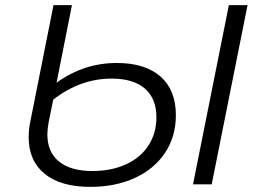

<svg xmlns="http://www.w3.org/2000/svg" viewBox="-20 -720 1017 750"><path d="M667 -270Q667 -187 625 -123.5Q583 -60 507 -25Q431 10 333 10Q217 10 154.5 -41Q92 -92 92 -184Q92 -216 99 -248L189 -700H261L201 -397Q308 -474 436 -474Q547 -474 607 -421Q667 -368 667 -270ZM947 -700 807 0H734L874 -700ZM591 -262Q591 -335 546 -374Q501 -413 416 -413Q294 -413 188 -331L170 -243Q165 -215 165 -195Q165 -126 210.5 -89Q256 -52 341 -52Q415 -52 472 -78Q529 -104 560 -152Q591 -200 591 -262Z"/></svg>

Font: Montserrat Alternates
Style: Italic
Weight: 400
Italic angle: -11.3°
Designer: Julieta Ulanovsky
Foundry: Julieta Ulanovsky
Version: Version 7.200